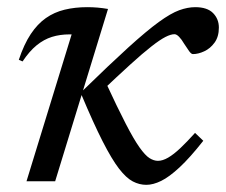

<svg xmlns="http://www.w3.org/2000/svg" viewBox="-20 -506 631 536"><path d="M281.5 -481 134 0H54L180 -410Q179 -410 177.2 -410Q175.5 -410 174 -410Q147.5 -410 125 -403Q102.5 -396 82.2 -379.5Q62 -363 43 -334.5L32.5 -339Q47 -382.5 65.8 -410.8Q84.5 -439 108 -455.5Q131.5 -472 160.5 -479Q189.5 -486 223.5 -486Q238 -486 252.5 -484.8Q267 -483.5 281.5 -481ZM518.5 -355Q514 -355 508 -363.2Q502 -371.5 494 -384Q487 -396 480 -403.2Q473 -410.5 467 -410.5Q457 -410.5 441.8 -402.8Q426.5 -395 402.5 -376.2Q378.5 -357.5 343 -325.2Q307.5 -293 256.5 -244.5L274 -278.5Q308 -205 330.8 -161Q353.5 -117 369.5 -94.5Q385.5 -72 397.5 -64.5Q409.5 -57 421 -57Q434 -57 449.5 -66Q465 -75 483.5 -92.5Q502 -110 524.5 -135L547.5 -113Q510.5 -66 481.5 -39Q452.5 -12 430 -1Q407.5 10 388.5 10Q369 10 350.8 0.5Q332.5 -9 312.2 -35.2Q292 -61.5 266.5 -111.5Q241 -161.5 207 -242.5L209.5 -251.5Q287 -327 338.2 -373.5Q389.5 -420 423.2 -444.5Q457 -469 480.5 -477.5Q504 -486 525 -486Q558.5 -486 574.8 -469.5Q591 -453 591 -429Q591 -403.5 579 -387Q567 -370.5 550.2 -362.8Q533.5 -355 518.5 -355Z"/></svg>

Font: Newsreader 11pt
Style: Italic
Weight: 400
Italic angle: -17°
Version: Version 1.003